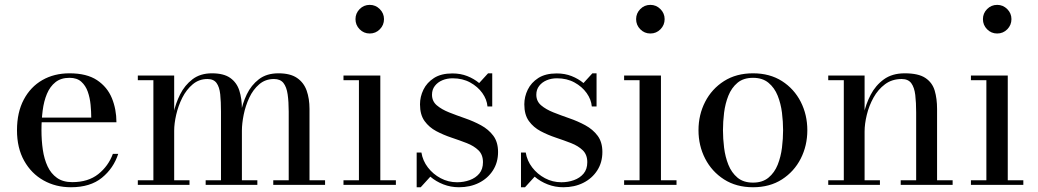

<svg xmlns="http://www.w3.org/2000/svg" viewBox="-20 -778 4368 808"><path d="M278.5 10Q214.5 10 163.2 -18.8Q112 -47.5 81.8 -101.2Q51.5 -155 51.5 -230Q51.5 -305 80 -358.8Q108.5 -412.5 158.2 -441Q208 -469.5 272.5 -469.5Q345 -469.5 388.2 -440.8Q431.5 -412 450.8 -365Q470 -318 470 -263.5H119V-283H364Q364 -308 361.2 -337Q358.5 -366 349.5 -391.8Q340.5 -417.5 322.2 -434Q304 -450.5 272.5 -450.5Q236.5 -450.5 213.5 -432.2Q190.5 -414 177.5 -383Q164.5 -352 159.5 -312.5Q154.5 -273 154.5 -230Q154.5 -187 160.2 -147.8Q166 -108.5 180.2 -78Q194.5 -47.5 219.8 -29.5Q245 -11.5 284 -11.5Q351 -11.5 393.5 -45.2Q436 -79 455 -130.5H477.5Q458 -70 409 -30Q360 10 278.5 10Z M713 -460V-19.5H777.5V0H560V-19.5H625.5V-440.5H560V-460ZM998 -319.5V-19.5H1063V0H845.5V-19.5H910V-308Q910 -350 906.8 -381Q903.5 -412 891.2 -428.8Q879 -445.5 853 -445.5Q817.5 -445.5 791 -423.2Q764.5 -401 747.2 -366.8Q730 -332.5 721.5 -295.2Q713 -258 713 -228L702 -225.5Q702 -258.5 710.2 -300.2Q718.5 -342 738 -380.8Q757.5 -419.5 790.2 -444.5Q823 -469.5 872 -469.5Q921.5 -469.5 949 -450Q976.5 -430.5 987.2 -396.8Q998 -363 998 -319.5ZM1282.5 -319.5V-19.5H1348V0H1130V-19.5H1195V-308Q1195 -350 1190.5 -381Q1186 -412 1172.8 -428.8Q1159.5 -445.5 1133 -445.5Q1096.5 -445.5 1070.8 -423.2Q1045 -401 1029 -366.8Q1013 -332.5 1005.5 -295.2Q998 -258 998 -228L985.5 -225.5Q985.5 -258.5 992.8 -300.2Q1000 -342 1018.5 -380.8Q1037 -419.5 1069.5 -444.5Q1102 -469.5 1152 -469.5Q1201.5 -469.5 1230 -450Q1258.5 -430.5 1270.5 -396.8Q1282.5 -363 1282.5 -319.5Z M1536 -637Q1511 -637 1493.5 -654.8Q1476 -672.5 1476 -697.5Q1476 -722 1493.5 -739.8Q1511 -757.5 1536 -757.5Q1560.5 -757.5 1578.2 -739.8Q1596 -722 1596 -697.5Q1596 -672.5 1578.5 -654.8Q1561 -637 1536 -637ZM1580.5 -460V-19.5H1646V0H1425.5V-19.5H1490.5V-440.5H1425.5V-460Z M1733.5 10V-136H1753.5Q1759 -101.5 1780.8 -73.2Q1802.5 -45 1834.5 -28Q1866.5 -11 1903.5 -11Q1931.5 -11 1956.5 -20Q1981.5 -29 1997 -47.5Q2012.5 -66 2012.5 -95.5Q2012.5 -127 1993.5 -145.5Q1974.5 -164 1944.2 -175.8Q1914 -187.5 1880.2 -198.8Q1846.5 -210 1816.2 -226Q1786 -242 1766.8 -268.5Q1747.5 -295 1747.5 -339Q1747.5 -371 1762 -400.8Q1776.5 -430.5 1806.5 -449.8Q1836.5 -469 1884 -469Q1918 -469 1946.5 -457.8Q1975 -446.5 1996.5 -428.5L2034 -469.5H2051.5V-330H2031.5Q2029 -359.5 2009.8 -386.5Q1990.5 -413.5 1958.5 -431Q1926.5 -448.5 1885 -448.5Q1861 -448.5 1841.5 -440.2Q1822 -432 1810 -416.5Q1798 -401 1798 -379.5Q1798 -352 1818.2 -334.8Q1838.5 -317.5 1870 -305Q1901.5 -292.5 1937 -280.2Q1972.5 -268 2004.2 -250.8Q2036 -233.5 2056 -206.8Q2076 -180 2076 -138.5Q2076 -94 2054.2 -60.5Q2032.5 -27 1995.5 -8.5Q1958.5 10 1911.5 10Q1877 10 1846 -2Q1815 -14 1791 -34.5L1750.5 10Z M2172.5 10V-136H2192.5Q2198 -101.5 2219.8 -73.2Q2241.5 -45 2273.5 -28Q2305.5 -11 2342.5 -11Q2370.5 -11 2395.5 -20Q2420.5 -29 2436 -47.5Q2451.5 -66 2451.5 -95.5Q2451.5 -127 2432.5 -145.5Q2413.5 -164 2383.2 -175.8Q2353 -187.5 2319.2 -198.8Q2285.5 -210 2255.2 -226Q2225 -242 2205.8 -268.5Q2186.5 -295 2186.5 -339Q2186.5 -371 2201 -400.8Q2215.5 -430.5 2245.5 -449.8Q2275.5 -469 2323 -469Q2357 -469 2385.5 -457.8Q2414 -446.5 2435.5 -428.5L2473 -469.5H2490.5V-330H2470.5Q2468 -359.5 2448.8 -386.5Q2429.5 -413.5 2397.5 -431Q2365.5 -448.5 2324 -448.5Q2300 -448.5 2280.5 -440.2Q2261 -432 2249 -416.5Q2237 -401 2237 -379.5Q2237 -352 2257.2 -334.8Q2277.5 -317.5 2309 -305Q2340.5 -292.5 2376 -280.2Q2411.5 -268 2443.2 -250.8Q2475 -233.5 2495 -206.8Q2515 -180 2515 -138.5Q2515 -94 2493.2 -60.5Q2471.5 -27 2434.5 -8.5Q2397.5 10 2350.5 10Q2316 10 2285 -2Q2254 -14 2230 -34.5L2189.5 10Z M2717 -637Q2692 -637 2674.5 -654.8Q2657 -672.5 2657 -697.5Q2657 -722 2674.5 -739.8Q2692 -757.5 2717 -757.5Q2741.5 -757.5 2759.2 -739.8Q2777 -722 2777 -697.5Q2777 -672.5 2759.5 -654.8Q2742 -637 2717 -637ZM2761.5 -460V-19.5H2827V0H2606.5V-19.5H2671.5V-440.5H2606.5V-460Z M3149 10Q3078.5 10 3027 -23Q2975.5 -56 2947.5 -110.5Q2919.5 -165 2919.5 -230Q2919.5 -295 2947.5 -349.5Q2975.5 -404 3027 -436.8Q3078.5 -469.5 3149 -469.5Q3219.5 -469.5 3270.8 -436.8Q3322 -404 3349.8 -349.5Q3377.5 -295 3377.5 -230Q3377.5 -165 3349.8 -110.5Q3322 -56 3270.8 -23Q3219.5 10 3149 10ZM3149 -9.5Q3189 -9.5 3214.2 -30.5Q3239.5 -51.5 3252.8 -84.8Q3266 -118 3270.8 -156.5Q3275.5 -195 3275.5 -230Q3275.5 -265.5 3270.8 -303.8Q3266 -342 3252.8 -375.2Q3239.5 -408.5 3214.2 -429.5Q3189 -450.5 3149 -450.5Q3108.5 -450.5 3083.5 -429.5Q3058.5 -408.5 3045.2 -375.2Q3032 -342 3027.2 -303.8Q3022.5 -265.5 3022.5 -230Q3022.5 -195 3027.2 -156.5Q3032 -118 3045.2 -84.8Q3058.5 -51.5 3083.5 -30.5Q3108.5 -9.5 3149 -9.5Z M3618.5 -460V-19.5H3683V0H3465.5V-19.5H3531V-440.5H3465.5V-460ZM3923.5 -319.5V-19.5H3989V0H3770.5V-19.5H3835.5V-304.5Q3835.5 -346.5 3831.8 -378.2Q3828 -410 3815 -427.8Q3802 -445.5 3774.5 -445.5Q3734 -445.5 3704.5 -423.5Q3675 -401.5 3656 -367.2Q3637 -333 3627.8 -294.8Q3618.5 -256.5 3618.5 -224.5L3606 -222Q3606 -255 3614.8 -297.2Q3623.5 -339.5 3644 -379Q3664.5 -418.5 3699.5 -444Q3734.5 -469.5 3787.5 -469.5Q3845 -469.5 3874.2 -450Q3903.5 -430.5 3913.5 -396.8Q3923.5 -363 3923.5 -319.5Z M4176.5 -637Q4151.5 -637 4134 -654.8Q4116.5 -672.5 4116.5 -697.5Q4116.5 -722 4134 -739.8Q4151.5 -757.5 4176.5 -757.5Q4201 -757.5 4218.8 -739.8Q4236.5 -722 4236.5 -697.5Q4236.5 -672.5 4219 -654.8Q4201.5 -637 4176.5 -637ZM4221 -460V-19.5H4286.5V0H4066V-19.5H4131V-440.5H4066V-460Z"/></svg>

Font: Bodoni Moda 11pt
Style: Regular
Weight: 400
Version: Version 2.004